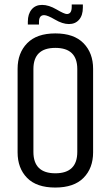

<svg xmlns="http://www.w3.org/2000/svg" viewBox="-20 -832 497 862"><path d="M302 -812H352V-798Q352 -763 335 -743.5Q318 -724 289.5 -724Q261 -724 227 -744Q193 -764 178 -764Q155 -764 155 -733V-722H105V-735Q105 -769 122 -789.5Q139 -810 169 -810Q199 -810 234 -789.5Q269 -769 280 -769Q302 -769 302 -801ZM327 -522Q327 -617 228.5 -617Q130 -617 130 -522V-150Q130 -54 228.5 -54Q327 -54 327 -150ZM59 -523Q59 -594 102 -638Q145 -682 228.5 -682Q312 -682 355 -638Q398 -594 398 -523V-148Q398 -77 355 -33.5Q312 10 228 10Q144 10 101.5 -33.5Q59 -77 59 -148Z"/></svg>

Font: Khand
Style: Regular
Weight: 400
Designer: Devanagari: Sanchit Sawaria, Jyotish Sonowal; Latin: Satya Rajpurohit
Foundry: Indian Type Foundry
Version: Version 1.101;PS 1.0;hotconv 1.0.78;makeotf.lib2.5.61930; tt